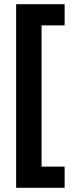

<svg xmlns="http://www.w3.org/2000/svg" viewBox="-20 -736 352 915"><path d="M288 159H57V-716H288V-615H178V58H288Z"/></svg>

Font: Noto Sans Gujarati ExtraCondensed
Style: Bold
Weight: 700
Width: 2
Designer: Jelle Bosma - Monotype Design Team, Universal Thirst
Foundry: Monotype Imaging Inc.
Version: Version 2.106; ttfautohint (v1.8.4.7-5d5b)